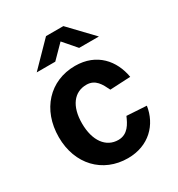

<svg xmlns="http://www.w3.org/2000/svg" viewBox="-176 -844 897 968"><g transform="rotate(-30 273.0 -360.0)"><path d="M351 -595H466L337 -730H236L104 -595H212L286 -670ZM287 -527C140 -527 37 -416 37 -256C37 -98 141 10 287 10C410 10 486 -71 501 -172L386 -179C370 -142 347 -94 291 -94C220 -94 173 -156 173 -258C173 -358 218 -416 289 -416C342 -416 362 -375 382 -334L501 -340C484 -441 414 -527 287 -527Z"/></g></svg>

Font: United Sans
Style: Bold
Weight: 700
Designer: Pablo Impallari, Rodrigo Fuenzalida (Modified by Dan O. Williams)
Version: Version 1.000;PS 001.000;hotconv 1.0.88;makeotf.lib2.5.64775